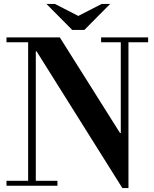

<svg xmlns="http://www.w3.org/2000/svg" viewBox="-20 -944 784 976"><path d="M494 -754H733V-729H633V12H602L166 -683H162V-25H272V0H13V-25H123V-729H13V-754H284L590 -268H594V-729H494ZM540 -924 409 -792H347L216 -924H259L378 -863L497 -924Z"/></svg>

Font: Libre Bodoni
Style: Regular
Weight: 400
Designer: Pablo Impallari, Rodrigo Fuenzalida
Foundry: Pablo Impallari, Rodrigo Fuenzalida
Version: Version 1.001; ttfautohint (v1.5.65-e2d9)